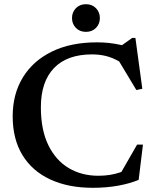

<svg xmlns="http://www.w3.org/2000/svg" viewBox="-20 -884 740 916"><path d="M449 -45.5Q477.5 -45.5 503.8 -49.5Q530 -53.5 559 -63.5L634 -194H662L641.5 -26Q600.5 -8.5 544 1.8Q487.5 12 423 12Q305.5 12 219.5 -28Q133.5 -68 87 -144.2Q40.5 -220.5 40.5 -329Q40.5 -435 88.8 -514.2Q137 -593.5 227.2 -637.8Q317.5 -682 442.5 -682Q471 -682 498.5 -679.2Q526 -676.5 562 -668.5L610.5 -703H626L659 -460.5L630.5 -454.5L548.5 -591Q514.5 -610 483.8 -617.2Q453 -624.5 419 -624.5Q300 -624.5 237.5 -559.2Q175 -494 175 -372Q175 -264.5 210.5 -191.8Q246 -119 307.8 -82.2Q369.5 -45.5 449 -45.5ZM390 -732Q360.5 -732 342 -751Q323.5 -770 323.5 -798Q323.5 -825.5 342 -844.8Q360.5 -864 390 -864Q419.5 -864 438 -844.8Q456.5 -825.5 456.5 -798Q456.5 -770 438 -751Q419.5 -732 390 -732Z"/></svg>

Font: Newsreader Text SemiBold
Style: Regular
Weight: 600
Designer: Hugues Gentile
Foundry: Production Type
Version: Version 1.001